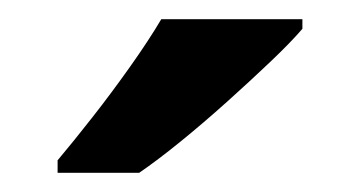

<svg xmlns="http://www.w3.org/2000/svg" viewBox="-20 -786 375 200"><path d="M295 -756Q283 -742 262 -722Q241 -702 216.5 -680Q192 -658 168 -638.5Q144 -619 125 -606H40V-619Q56 -638 76 -663.5Q96 -689 115.5 -716.5Q135 -744 148 -766H295Z"/></svg>

Font: Noto Sans Sora Sompeng SemiBold
Style: Regular
Weight: 600
Version: Version 2.101